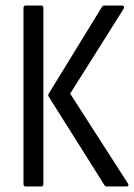

<svg xmlns="http://www.w3.org/2000/svg" viewBox="-20 -675 485 695"><path d="M367 0Q361 0 358 -5L157 -324Q152 -331 157 -337L349 -650Q352 -655 359 -655H422Q426 -655 428 -652Q430 -649 428 -644L234 -336L443 -11Q449 0 437 0ZM73 0Q65 0 65 -9V-646Q65 -655 73 -655H129Q137 -655 137 -646V-9Q137 0 129 0Z"/></svg>

Font: Sofia Sans Cond
Style: Regular
Weight: 400
Width: 3
Designer: Botio Nikoltchev, Ani Petrova
Foundry: lettersoup
Version: Version 4.100; ttfautohint (v1.8.3)